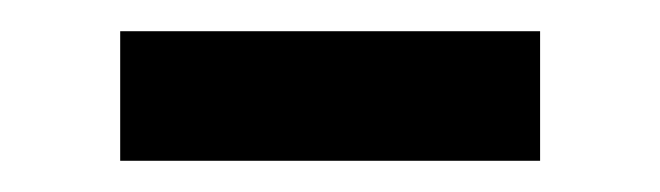

<svg xmlns="http://www.w3.org/2000/svg" viewBox="-20 -336 423 123"><path d="M57 -316V-233H326V-316Z"/></svg>

Font: ICO Headline
Style: Regular
Weight: 500
Designer: Julieta Ulanovsky
Foundry: Julieta Ulanovsky
Version: Version 7.200